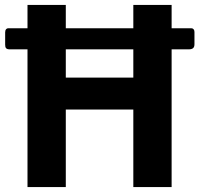

<svg xmlns="http://www.w3.org/2000/svg" viewBox="-20 -762 821 782"><path d="M523 0H679V-561H748C765 -561 772 -567 772 -582V-632C772 -641 767 -647 759 -647H679V-742H523V-647H248V-742H92V-647H15C6 -647 1 -641 1 -630V-580C1 -567 5 -561 20 -561H92V0H248V-316H523ZM523 -446H248V-561H523Z"/></svg>

Font: Cheyenne Sans
Style: Bold
Weight: 700
Designer: The Public Sans project authors (U.S. Web Design System), Libre Franklin designed by Pablo Impallari and Rodrigo Fuenzal
Foundry: The Cheyenne Sans Project Authors
Version: Version 2.007